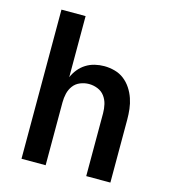

<svg xmlns="http://www.w3.org/2000/svg" viewBox="-109 -825 819 914"><g transform="rotate(15 300.0 -367.5)"><path d="M81 0V-735H200V-434Q209 -455 224 -473.5Q239 -492 259 -504.5Q279 -517 302 -522.5Q325 -528 348 -528Q374 -528 400 -521Q426 -514 446.5 -498Q467 -482 481.5 -460Q496 -438 504.5 -413Q513 -388 516 -362Q519 -336 519 -310V0H400V-310Q400 -332 395 -353.5Q390 -375 377 -392.5Q364 -410 343 -418.5Q322 -427 300 -427Q278 -427 257 -418.5Q236 -410 223 -392.5Q210 -375 205 -353.5Q200 -332 200 -310V0Z"/></g></svg>

Font: Iosevka Fixed Extended
Style: Bold
Weight: 700
Width: 7
Monospace: yes
Designer: Belleve Invis
Foundry: Belleve Invis
Version: Version 24.1.1; ttfautohint (v1.8.4)